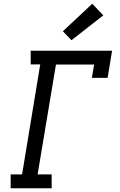

<svg xmlns="http://www.w3.org/2000/svg" viewBox="-20 -1006 640 1026"><path d="M37 0V-74H98L195 -662H144V-735H579L555 -590H471L483 -661H279L181 -74H256V0ZM362 -791 316 -839 473 -986 532 -924Z"/></svg>

Font: Iosevka Etoile Oblique
Style: Regular
Weight: 400
Italic angle: -9°
Designer: Belleve Invis
Foundry: Belleve Invis
Version: Version 15.5.2; ttfautohint (v1.8.4)